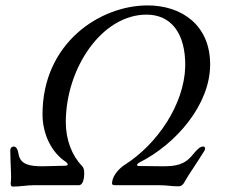

<svg xmlns="http://www.w3.org/2000/svg" viewBox="-20 -684 837 709"><path d="M28 5C56 5 78 0 104 0C160 0 215 0 271 0C284 0 291 -18 291 -45C291 -56 289 -65 283 -71C246 -109 223 -167 223 -233C223 -432 356 -630 521 -630C611 -630 666 -562 664 -438C660 -297 560 -152 443 -77C422 -64 396 -37 394 -11C393 -2 394 0 411 0H571C597 0 610 4 638 4C652 4 657 -4 662 -13C675 -37 705 -79 734 -126C741 -137 736 -143 730 -143C718 -143 705 -129 692 -113C662 -75 628 -70 582 -70L492 -71C480 -72 489 -81 493 -83C631 -152 756 -298 756 -446C756 -593 649 -664 525 -664C349 -664 137 -525 137 -262C137 -189 170 -120 225 -85C234 -76 230 -72 221 -72L137 -70C91 -70 56 -76 49 -113C46 -129 42 -143 30 -143C24 -143 18 -137 18 -130C18 -79 23 -37 20 -12C19 -3 19 5 28 5Z"/></svg>

Font: EB Garamond
Style: Italic
Weight: 400
Italic angle: -17.2°
Designer: Georg Duffner and Octavio Pardo
Foundry: Georg Duffner
Version: Version 1.000;PS 001.000;hotconv 1.0.88;makeotf.lib2.5.64775